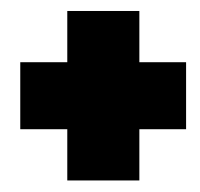

<svg xmlns="http://www.w3.org/2000/svg" viewBox="-20 -410 356 341"><path d="M99.5 -89.5H227.5V-180.5H310.5V-299.5H227.5V-390.5H99.5V-299.5H16V-180.5H99.5Z"/></svg>

Font: Anybody Thin ExtraBold
Style: Regular
Weight: 800
Version: Version 1.113;gftools[0.9.25]